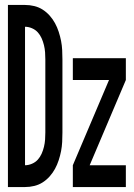

<svg xmlns="http://www.w3.org/2000/svg" viewBox="-20 -755 540 775"><path d="M12 0V-735H81Q100 -735 118.5 -730.5Q137 -726 152.5 -716Q168 -706 180.5 -692Q193 -678 202 -661.5Q211 -645 217 -626.5Q223 -608 226.5 -590Q230 -572 231 -553Q232 -534 232 -515V-220Q232 -201 231 -182Q230 -163 226.5 -145Q223 -127 217 -108.5Q211 -90 202 -73.5Q193 -57 180.5 -43Q168 -29 152.5 -19Q137 -9 118.5 -4.5Q100 0 81 0ZM81 -88Q95 -88 109 -94Q123 -100 132.5 -110.5Q142 -121 148 -134.5Q154 -148 157.5 -162.5Q161 -177 162 -191.5Q163 -206 163 -220V-515Q163 -529 162 -543.5Q161 -558 157.5 -572.5Q154 -587 148 -600.5Q142 -614 132.5 -624.5Q123 -635 109 -641Q95 -647 81 -647ZM274 0V-88L420 -432H274V-520H488V-432L342 -88H488V0Z"/></svg>

Font: Iosevka Term Semibold
Style: Regular
Weight: 600
Monospace: yes
Designer: Belleve Invis
Foundry: Belleve Invis
Version: Version 31.4.0